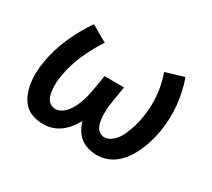

<svg xmlns="http://www.w3.org/2000/svg" viewBox="-108 -719 1015 919"><g transform="rotate(30 400.0 -260.0)"><path d="M206 8Q176 8 148.5 -1Q121 -10 102 -30Q83 -50 72.5 -76Q62 -102 57.5 -130.5Q53 -159 54 -189Q55 -219 60 -249Q72 -322 102.5 -392.5Q133 -463 178 -528L267 -477Q230 -421 203 -359.5Q176 -298 166 -235Q163 -220 162 -204Q161 -188 161.5 -173Q162 -158 164.5 -142.5Q167 -127 173 -114Q179 -101 192 -92.5Q205 -84 221 -84Q238 -84 254.5 -95Q271 -106 282.5 -121.5Q294 -137 302 -154Q310 -171 316 -188.5Q322 -206 326 -224Q330 -242 333 -260L346 -338H454L441 -260Q439 -247 437 -233.5Q435 -220 434.5 -207Q434 -194 434 -181Q434 -168 435.5 -155.5Q437 -143 440 -130.5Q443 -118 449.5 -107.5Q456 -97 467 -90.5Q478 -84 491 -84Q509 -84 525.5 -95.5Q542 -107 553.5 -122.5Q565 -138 572.5 -155.5Q580 -173 586 -190.5Q592 -208 596.5 -226Q601 -244 604 -262Q614 -323 608.5 -383.5Q603 -444 583 -498L684 -528Q707 -463 714.5 -391.5Q722 -320 710 -247Q705 -219 697.5 -191Q690 -163 678.5 -135.5Q667 -108 650.5 -82Q634 -56 611.5 -35Q589 -14 560.5 -3Q532 8 504 8Q479 8 455 1.5Q431 -5 412 -19.5Q393 -34 381 -54.5Q369 -75 362 -99Q350 -77 334 -57Q318 -37 298 -22Q278 -7 254 0.5Q230 8 206 8Z"/></g></svg>

Font: Iosevka Aile Semibold Oblique
Style: Regular
Weight: 600
Italic angle: -9°
Designer: Belleve Invis
Foundry: Belleve Invis
Version: Version 31.1.0; ttfautohint (v1.8.4)